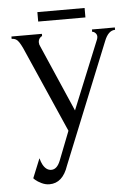

<svg xmlns="http://www.w3.org/2000/svg" viewBox="-52 -554 579 810"><g transform="rotate(-5 237.0 -149.0)"><path d="M411 -366 205 143Q181 215 125 215Q108 215 91.5 207Q75 199 66 191Q57 183 59 183L92 102Q97 120 102 129Q116 155 138 155Q162 155 176 120L224 -3L64 -367Q49 -399 38 -405Q30 -410 19 -410V-420H148V-410Q143 -410 137.5 -402.5Q132 -395 132 -385Q132 -376 136 -369L259 -86L377 -375Q380 -382 380 -388Q380 -397 373.5 -403.5Q367 -410 360 -410V-420H457V-410Q428 -410 411 -366ZM137 -473V-513H337V-473Z"/></g></svg>

Font: Forum
Style: Regular
Weight: 400
Designer: Denis Masharov
Foundry: Denis Masharov
Version: Version 1.000